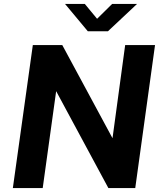

<svg xmlns="http://www.w3.org/2000/svg" viewBox="-20 -951 820 971"><path d="M547 -931 471 -856 409 -931H309L424 -793H526L673 -931ZM613 -723 549 -252 295 -723H146L45 0H196L264 -490L528 0H664L764 -723Z"/></svg>

Font: United Sans
Style: Bold Italic
Weight: 700
Italic angle: -8°
Designer: Pablo Impallari, Rodrigo Fuenzalida (Modified by Dan O. Williams)
Version: Version 1.000;PS 001.000;hotconv 1.0.88;makeotf.lib2.5.64775